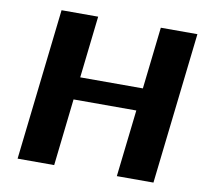

<svg xmlns="http://www.w3.org/2000/svg" viewBox="-79 -804 977 893"><g transform="rotate(10 409.5 -357.5)"><path d="M59.6 0 141.1 -715.3H314L280.8 -422.9H576.7L609.9 -715.3H782.7L701.2 0H528.3L564.5 -316.4H268.1L232.4 0Z"/></g></svg>

Font: Proza Libre
Style: Bold Italic
Weight: 700
Designer: Jasper de Waard
Foundry: Jasper de Waard
Version: Version 1.000; ttfautohint (v1.4.1.8-43bc)